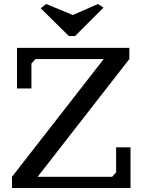

<svg xmlns="http://www.w3.org/2000/svg" viewBox="-20 -939 712 959"><path d="M40 -56 498 -644H157L137 -622V-497H65V-700H626V-644L168 -56H540L560 -78V-203H632V0H40ZM469 -919 497 -901 355 -759H324L183 -898L211 -919L344 -864Z"/></svg>

Font: PT Serif Caption
Style: Regular
Weight: 400
Designer: A.Korolkova, O.Umpeleva, V.Yefimov
Foundry: ParaType Ltd
Version: Version 1.000W OFL